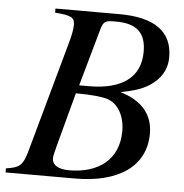

<svg xmlns="http://www.w3.org/2000/svg" viewBox="-57 -700 717 748"><g transform="rotate(5 301.5 -326.5)"><path d="M130 -653V-637C193 -632 207 -625 207 -596C207 -581 203 -557 196 -532L75 -96C58 -34 47 -24 -8 -16V0H264C426 0 539 -66 539 -200C539 -271 499 -324 413 -350V-351C456 -360 493 -369 524 -390C560 -414 588 -449 588 -503C588 -602 519 -653 380 -653ZM248 -363 311 -587C321 -623 331 -623 370 -623C451 -623 487 -589 487 -515C487 -416 417 -363 286 -363ZM238 -331C301 -331 344 -326 364 -319C402 -306 431 -262 431 -200C431 -89 353 -30 238 -30C196 -30 171 -44 171 -72C171 -85 186 -136 206 -212Z"/></g></svg>

Font: STIXGeneral
Style: Italic
Weight: 400
Italic angle: -16.33°
Designer: MicroPress Inc., with final additions and corrections provided by Coen Hoffman, Elsevier (retired)
Version: Version 1.1.0